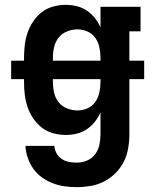

<svg xmlns="http://www.w3.org/2000/svg" viewBox="-20 -548 640 791"><path d="M296 223Q271 223 246 219.5Q221 216 197.5 207Q174 198 153 183Q132 168 117.5 147.5Q103 127 94.5 102.5Q86 78 85 53H204Q205 69 213 83.5Q221 98 234.5 107Q248 116 264 119Q280 122 296 122Q318 122 338.5 113.5Q359 105 372 87.5Q385 70 389.5 48.5Q394 27 394 5V-85Q385 -64 370.5 -46Q356 -28 337.5 -15.5Q319 -3 296.5 2.5Q274 8 251 8Q225 8 199 1Q173 -6 152.5 -22Q132 -38 117 -60Q102 -82 93.5 -107Q85 -132 82 -158Q79 -184 79 -210V-222H26V-298H79V-310Q79 -336 82 -362Q85 -388 93.5 -413Q102 -438 117 -460Q132 -482 152.5 -498Q173 -514 199 -521Q225 -528 251 -528Q274 -528 296.5 -522.5Q319 -517 337.5 -504.5Q356 -492 370.5 -474Q385 -456 394 -435V-520H559V-419H513V-298H574V-222H513V5Q513 34 508 63Q503 92 490 118Q477 144 456 165Q435 186 409 199.5Q383 213 354 218Q325 223 296 223ZM198 -298H394V-310Q394 -331 389.5 -352.5Q385 -374 373 -391.5Q361 -409 341 -418Q321 -427 299 -427Q277 -427 256 -418.5Q235 -410 221.5 -393Q208 -376 203 -354Q198 -332 198 -310ZM299 -93Q321 -93 341 -102Q361 -111 373 -128.5Q385 -146 389.5 -167.5Q394 -189 394 -210V-222H198V-210Q198 -188 203 -166Q208 -144 221.5 -127Q235 -110 256 -101.5Q277 -93 299 -93Z"/></svg>

Font: Iosevka Etoile
Style: Bold
Weight: 700
Designer: Belleve Invis
Foundry: Belleve Invis
Version: Version 28.1.0; ttfautohint (v1.8.4)